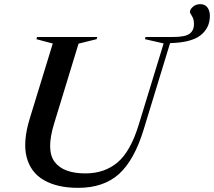

<svg xmlns="http://www.w3.org/2000/svg" viewBox="-20 -893 1030 924"><path d="M240.5 -298.5Q201 -170 242.8 -114.2Q284.5 -58.5 391 -58.5Q483 -58.5 545.8 -111.5Q608.5 -164.5 647.5 -292.5L767.5 -684L677.5 -704.5L680.5 -715H813Q871.5 -715 892.5 -730.8Q913.5 -746.5 913.5 -777Q913.5 -801 903.8 -815.8Q894 -830.5 894 -835.5Q894 -847.5 908.2 -860.2Q922.5 -873 943.5 -873Q966.5 -873 978.2 -857.2Q990 -841.5 990 -816.5Q990 -758.5 945.2 -723.2Q900.5 -688 798.5 -685.5L671.5 -270Q626.5 -122.5 552.8 -55.8Q479 11 356 11Q256 11 191.8 -25.8Q127.5 -62.5 108.2 -136.8Q89 -211 123.5 -323.5L234 -683.5L155 -704.5L158.5 -715H448L445 -704.5L358 -683Z"/></svg>

Font: Newsreader 72pt Medium
Style: Italic
Weight: 500
Italic angle: -17°
Designer: Hugues Gentile
Foundry: Production Type
Version: Version 1.003; ttfautohint (v1.8.3)